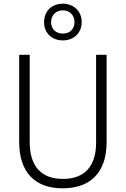

<svg xmlns="http://www.w3.org/2000/svg" viewBox="-20 -1011 682 1041"><path d="M321 -792C379 -792 423 -831 423 -892C423 -951 378 -991 321 -991C262 -991 219 -952 219 -891C219 -830 263 -792 321 -792ZM321 -829C281 -829 257 -855 257 -891C257 -928 283 -955 321 -955C357 -955 384 -929 384 -891C384 -854 359 -829 321 -829ZM558 -240V-714H501V-238C501 -107 436 -41 322 -41C205 -41 141 -107 141 -242V-714H84V-242C84 -78 168 10 320 10C469 10 558 -75 558 -240Z"/></svg>

Font: Noto Sans Malayalam SemiCondensed Light
Style: Regular
Weight: 300
Width: 4
Designer: Jelle Bosma - Monotype Design Team
Foundry: Monotype Imaging Inc.
Version: Version 2.104